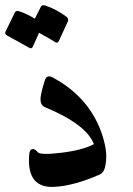

<svg xmlns="http://www.w3.org/2000/svg" viewBox="-43 -697 513 738"><path d="M130 -285Q108 -294 114 -329Q117 -346 121 -360.5Q125 -375 129 -387Q136 -411 158 -400Q294 -328 345 -193Q358 -157 363 -125.5Q368 -94 363 -67Q359 -34 340 -26Q241 17 169 21Q60 29 69 -99Q70 -124 83 -124Q93 -124 102 -112Q112 -100 194 -110Q275 -120 318 -143Q289 -219 130 -285ZM114 -671Q118 -679 130 -676Q152 -669 172.5 -658Q193 -647 212 -633Q222 -625 218 -615L183 -539Q178 -528 166 -537Q160 -541 145.5 -549.5Q131 -558 107 -571L83 -517Q78 -507 66 -515Q60 -519 39.5 -530Q19 -541 -15 -560Q-27 -566 -21 -577L14 -649Q18 -657 30 -654Q61 -644 91 -625Z"/></svg>

Font: Amiri
Style: Bold Italic
Weight: 700
Italic angle: 10°
Designer: Khaled Hosny
Version: Version 0.113